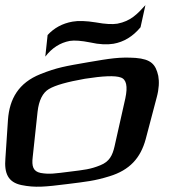

<svg xmlns="http://www.w3.org/2000/svg" viewBox="-71 -701 659 746"><path d="M538 -323C547 -356 548 -384 544 -406C534 -451 516 -471 456 -476C393 -480 358 -474 270 -459C184 -444 151 -439 86 -413C1 -379 -34 -317 -40 -236L-50 -86C-55 -28 -40 7 12 18C66 29 104 25 192 14C263 5 296 2 354 -16C433 -40 475 -87 495 -160ZM374 -132C366 -97 354 -73 319 -59C280 -43 256 -41 200 -34C144 -27 121 -23 87 -29C57 -35 52 -56 56 -90L75 -267C80 -311 95 -341 119 -355C144 -370 191 -383 259 -395C329 -406 376 -408 398 -400C420 -393 426 -366 416 -319ZM385 -609C366 -606 339 -607 301 -614C264 -620 233 -621 211 -617C171 -610 139 -592 114 -565L105 -481C131 -515 163 -535 200 -542C218 -545 245 -543 280 -536C315 -528 346 -527 370 -531C410 -538 445 -559 475 -595L494 -681C462 -646 437 -619 385 -609Z"/></svg>

Font: Gamestation Warped
Style: Italic
Weight: 400
Designer: Jonas Hecksher
Foundry: Jonas Hecksher, Playtypeª, e-types AS
Version: Version 1.003